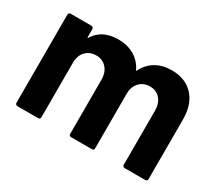

<svg xmlns="http://www.w3.org/2000/svg" viewBox="-102 -723 1040 925"><g transform="rotate(30 418.0 -261.0)"><path d="M53 -11V-502Q53 -507 56 -510.5Q59 -514 64 -514H180Q185 -514 188.5 -510.5Q192 -507 192 -502V-459Q192 -455 194 -454.5Q196 -454 197 -458Q238 -522 327 -522Q377 -522 415 -500Q453 -478 473 -437Q475 -430 478 -437Q499 -479 536.5 -500.5Q574 -522 623 -522Q700 -522 744 -474.5Q788 -427 788 -343V-11Q788 -6 785 -3Q782 0 777 0H662Q657 0 653.5 -3Q650 -6 650 -11V-313Q650 -353 628.5 -377.5Q607 -402 572 -402Q536 -402 513.5 -378Q491 -354 491 -314V-11Q491 -6 488 -3Q485 0 480 0H364Q359 0 355.5 -3Q352 -6 352 -11V-313Q352 -353 330 -377.5Q308 -402 273 -402Q239 -402 217 -381Q195 -360 192 -324V-11Q192 -6 188.5 -3Q185 0 180 0H64Q60 0 56.5 -3.5Q53 -7 53 -11Z"/></g></svg>

Font: Barlow GEO Bold
Style: Regular
Weight: 700
Designer: Jeremy Tribby
Foundry: Tribby Type
Version: Version 1.408